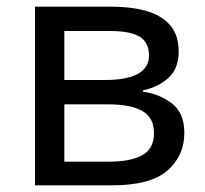

<svg xmlns="http://www.w3.org/2000/svg" viewBox="-20 -556 616 576"><path d="M516 -401Q516 -351 486 -323Q456 -295 409 -285V-281Q459 -274 496 -245.5Q533 -217 533 -157Q533 -89 482.5 -44.5Q432 0 316 0H85V-536H315Q372 -536 417.5 -523.5Q463 -511 489.5 -481.5Q516 -452 516 -401ZM427 -390Q427 -428 399.5 -445.5Q372 -463 310 -463H173V-316H294Q427 -316 427 -390ZM442 -157Q442 -203 407 -223Q372 -243 304 -243H173V-71H306Q372 -71 407 -90.5Q442 -110 442 -157Z"/></svg>

Font: Go Noto Kurrent-Regular
Style: Regular
Weight: 400
Designer: Monotype Design Team
Foundry: Monotype Imaging Inc.
Version: Version 2.012; ttfautohint (v1.8.4.7-5d5b)